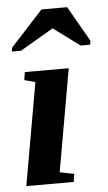

<svg xmlns="http://www.w3.org/2000/svg" viewBox="-52 -740 436 775"><g transform="rotate(-5 166.0 -352.5)"><path d="M162 -44 220 -32 215 0H23L96 -415L52 -427L57 -459H235ZM12 -546 15 -562 146 -705H250L332 -562L329 -546H291L184 -625L49 -546Z"/></g></svg>

Font: Libra Serif Modern
Style: Bold Italic
Weight: 700
Italic angle: -12°
Designer: Stefan Peev, Context Ltd
Foundry: Stefan Peev, Context Ltd
Version: Version 1.000